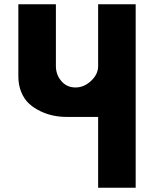

<svg xmlns="http://www.w3.org/2000/svg" viewBox="-20 -880 722 900"><path d="M616 -860V0H440V-332H290Q261 -332 231 -338Q201 -344 171 -358Q141 -372 117.5 -393Q94 -414 80 -447.5Q66 -481 66 -522V-860H242V-570Q242 -530 267.5 -500Q293 -470 334 -470Q374 -470 407 -501Q440 -532 440 -570V-860Z"/></svg>

Font: Hussar
Style: BoldWeb
Weight: 700
Foundry: Cannot Into Space Fonts
Version: Version 2.00